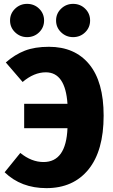

<svg xmlns="http://www.w3.org/2000/svg" viewBox="-20 -955 583 993"><path d="M120 -763Q84 -763 58 -788Q32 -813 32 -849Q32 -885 58 -910Q84 -935 120 -935Q157 -935 182.5 -910Q208 -885 208 -849Q208 -813 182.5 -788Q157 -763 120 -763ZM358 -763Q322 -763 296 -788Q270 -813 270 -849Q270 -885 296 -910Q322 -935 358 -935Q395 -935 420.5 -910Q446 -885 446 -849Q446 -813 420.5 -788Q395 -763 358 -763ZM233 -713Q367 -713 441.5 -622.5Q516 -532 516 -357Q516 -175 437.5 -78.5Q359 18 220 18Q89 18 4 -64L85 -164Q143 -117 205 -117Q322 -117 329 -292H105V-418H329Q318 -581 217 -581Q156 -581 97 -531L10 -632Q57 -673 108.5 -693Q160 -713 233 -713Z"/></svg>

Font: FiraGO ExtraBold
Style: Regular
Weight: 800
Designer: bBox Type
Foundry: bBox Type GmbH
Version: Version 1.001;PS 001.001;hotconv 1.0.88;makeotf.lib2.5.64775